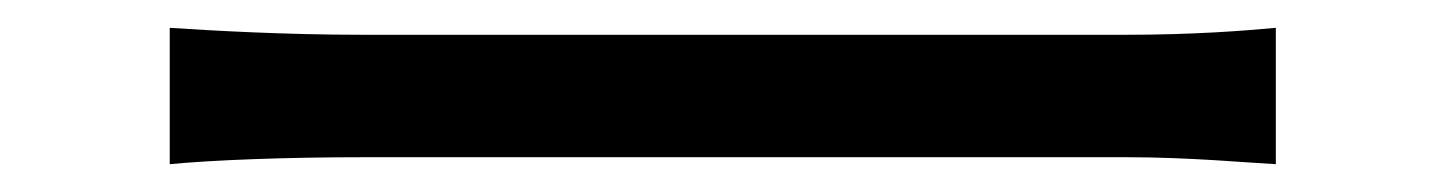

<svg xmlns="http://www.w3.org/2000/svg" viewBox="-20 -453 1040 138"><path d="M102 -433V-335C133 -338 186 -340 241 -340C316 -340 715 -340 790 -340C835 -340 877 -336 897 -335V-433C875 -431 839 -428 789 -428C715 -428 315 -428 241 -428C185 -428 132 -431 102 -433Z"/></svg>

Font: Noto Sans CJK JP
Style: Regular
Weight: 400
Designer: Ryoko NISHIZUKA 西塚涼子 (kana, bopomofo & ideographs); Paul D. Hunt (Latin, Greek & Cyrillic); Sandoll Communications 산돌커뮤니
Foundry: Adobe
Version: Version 2.004;hotconv 1.0.118;makeotfexe 2.5.65603